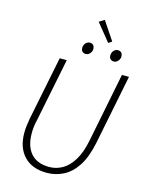

<svg xmlns="http://www.w3.org/2000/svg" viewBox="-138 -1032 876 1130"><g transform="rotate(15 300.0 -467.0)"><path d="M259 12Q170 12 120.5 -39.5Q71 -91 71 -182Q71 -203 73.5 -222.5Q76 -242 80 -267L159 -659H202L124 -272Q118 -248 116 -228Q114 -208 114 -190Q114 -112 152 -68.5Q190 -25 264 -25Q306 -25 343.5 -46Q381 -67 410.5 -115Q440 -163 455 -242L538 -659H581L496 -234Q477 -142 441.5 -88.5Q406 -35 358.5 -11.5Q311 12 259 12ZM300 -723Q287 -723 279 -731Q271 -739 271 -752Q271 -770 282 -782Q293 -794 307 -794Q320 -794 328 -786Q336 -778 336 -763Q336 -747 325 -735Q314 -723 300 -723ZM471 -723Q458 -723 450 -731Q442 -739 442 -752Q442 -770 453 -782Q464 -794 478 -794Q491 -794 499 -786Q507 -778 507 -763Q507 -747 496 -735Q485 -723 471 -723ZM411 -820 325 -926 357 -946 432 -834Z"/></g></svg>

Font: Source Code Pro ExtraLight Light
Style: Italic
Weight: 300
Italic angle: -11°
Monospace: yes
Version: Version 1.016;hotconv 1.0.116;makeotfexe 2.5.65601